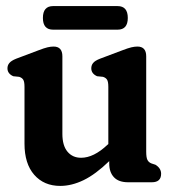

<svg xmlns="http://www.w3.org/2000/svg" viewBox="-20 -599 558 631"><path d="M60.5 -127V-313.5Q60.5 -330 56.5 -336.8Q52.5 -343.5 43 -346.5L23.5 -348.5Q4.5 -357 4.5 -374.5Q4.5 -384.5 10.8 -392Q17 -399.5 33 -406L106 -433.5Q125.5 -441 136.2 -443.5Q147 -446 156 -446Q185 -446 185 -414V-159Q185 -120.5 201.8 -100.5Q218.5 -80.5 246.5 -80.5Q288 -80.5 333 -123L336 -125.5V-313.5Q336 -330 332 -336.8Q328 -343.5 318.5 -346.5L299 -348.5Q280 -357 280 -374.5Q280 -384.5 286 -392Q292 -399.5 308.5 -406L381.5 -433.5Q401 -441 411.8 -443.5Q422.5 -446 431.5 -446Q460.5 -446 460.5 -414V-100.5Q460.5 -81.5 464.5 -73.5Q468.5 -65.5 477.5 -62L491 -57.5Q509.5 -46 509.5 -28Q509.5 0 479 0H401Q370 0 354.5 -16.5Q339 -33 339 -61.5V-69.5Q294 -26 254.8 -7Q215.5 12 178 12Q124.5 12 92.5 -24.5Q60.5 -61 60.5 -127ZM121 -540Q121 -579 154.5 -579H366.5Q400 -579 400 -540Q400 -501.5 366.5 -501.5H154.5Q121 -501.5 121 -540Z"/></svg>

Font: Fraunces 144pt SuperSoft SemiBold
Style: Regular
Weight: 600
Version: Version 1.000;[b76b70a41]